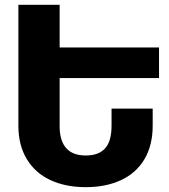

<svg xmlns="http://www.w3.org/2000/svg" viewBox="-20 -770 706 800"><path d="M56.6 -750H228.5V-572.3H642.6V-444.8H228.5V-238.8Q231.4 -122.1 337.4 -122.1Q391.1 -122.1 418 -151.9Q444.8 -181.6 444.8 -246.6V-317.4H616.2V-246.6Q616.2 -164.6 582 -106.9Q547.9 -49.3 484.9 -19.8Q421.9 9.8 337.4 9.8Q252.9 9.8 189.7 -19.8Q126.5 -49.3 91.6 -107.2Q56.6 -165 56.6 -246.6Z"/></svg>

Font: Mardoto Black
Style: Regular
Weight: 900
Designer: Christian Robertson, Vahan Hovhannisyan
Foundry: Google
Version: Version 1.000